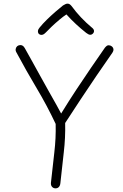

<svg xmlns="http://www.w3.org/2000/svg" viewBox="-20 -1021 675 1052"><path d="M71 -732Q64 -743 66 -753Q68 -763 75 -768.5Q82 -774 92 -774Q99 -774 105 -770Q111 -766 116 -757Q130 -732 152 -692.5Q174 -653 199 -607.5Q224 -562 248 -519.5Q272 -477 290 -445Q308 -413 315 -399Q358 -469 399 -531Q440 -593 479 -650Q518 -707 555 -760Q561 -767 565.5 -770Q570 -773 575 -773Q585 -773 592.5 -767Q600 -761 601.5 -752Q603 -743 595 -731Q551 -668 508 -605Q465 -542 422.5 -477.5Q380 -413 337 -347Q339 -267 329.5 -186.5Q320 -106 311 -19Q310 -5 303 3Q296 11 284 11Q273 11 265.5 3Q258 -5 259 -19Q268 -105 277.5 -184.5Q287 -264 285 -342Q238 -442 181 -537.5Q124 -633 71 -732ZM231 -843Q222 -833 212 -830.5Q202 -828 193 -835Q187 -842 188 -851.5Q189 -861 197 -870Q214 -891 236.5 -913Q259 -935 282.5 -955.5Q306 -976 325 -991Q332 -995 338 -998Q344 -1001 350 -1001Q357 -1001 362 -997.5Q367 -994 372 -988Q396 -955 424 -925.5Q452 -896 482 -871Q494 -862 495 -853Q496 -844 489 -837Q482 -830 473.5 -830.5Q465 -831 452 -841Q423 -864 396 -889Q369 -914 344 -942Q327 -931 305 -912.5Q283 -894 263 -875Q243 -856 231 -843Z"/></svg>

Font: Playpen Sans ExtraLight
Style: Regular
Weight: 250
Designer: Laura Meseguer, Veronika Burian, José Scaglione
Foundry: TypeTogether
Version: Version 1.001